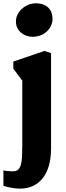

<svg xmlns="http://www.w3.org/2000/svg" viewBox="-40 -868 394 1153"><path d="M155.8 -647Q136.7 -647 118.7 -653.3Q100.6 -659.7 86.7 -671.4Q72.8 -683.1 64.2 -700.2Q55.7 -717.3 55.7 -738.8Q55.7 -762.2 66.2 -782.2Q76.7 -802.2 93.8 -816.9Q110.8 -831.5 132.1 -839.8Q153.3 -848.1 174.8 -848.1Q201.2 -848.1 220 -840.8Q238.8 -833.5 251.2 -820.8Q263.7 -808.1 269.5 -791.5Q275.4 -774.9 275.4 -755.9Q275.4 -731 265.1 -710.9Q254.9 -690.9 238.3 -676.5Q221.7 -662.1 200 -654.5Q178.2 -647 155.8 -647ZM93.8 -383.8 40 -455.6V-498.5L227.1 -562L266.6 -548.8V23.4Q266.6 80.6 253.9 125.5Q241.2 170.4 217.3 201.2Q193.4 231.9 158.9 248.3Q124.5 264.6 81.5 264.6Q64.5 264.6 47.4 262.5Q30.3 260.3 16.1 257.3Q2 254.4 -7.8 251.5Q-17.6 248.5 -19.5 247.1V155.3Q-15.1 156.7 -7.1 157.7Q1 158.7 9.8 159.4Q18.6 160.2 26.9 160.4Q35.2 160.6 39.6 160.6Q58.1 160.6 68.8 150.9Q79.6 141.1 85.2 121.6Q90.8 102.1 92.3 72.3Q93.8 42.5 93.8 2.9Z"/></svg>

Font: Merriweather
Style: Heavy
Weight: 900
Version: Version 1.003